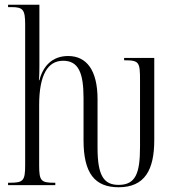

<svg xmlns="http://www.w3.org/2000/svg" viewBox="-20 -780 739 809"><path d="M480 9C590 9 630 -64 630 -190V-536H503V-526H506C567 -526 570 -517 570 -441V-161C570 -51 552 -1 480 -1C419 -1 391 -37 391 -157V-362C391 -484 345 -544 267 -544C199 -544 161 -500 146 -442H144C146 -463 146 -491 146 -506V-760H14V-750H29C77 -750 86 -739 86 -677V-84C86 -18 78 -10 21 -10H14V0H213V-10H208C153 -10 145 -18 145 -83V-337C145 -466 182 -524 246 -524C310 -524 332 -474 332 -367V-189C332 -49 380 9 480 9Z"/></svg>

Font: Noto Serif Display ExtraCondensed Light
Style: Regular
Weight: 300
Width: 2
Designer: Monotype Design Team
Foundry: Monotype Imaging Inc.
Version: Version 2.009